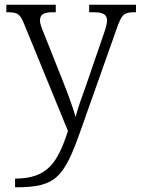

<svg xmlns="http://www.w3.org/2000/svg" viewBox="-20 -556 598 816"><path d="M44 203V240H50C220 240 253 196 324 -5L478 -440C498 -496 508 -504 554 -504H558V-536H359V-504H378C420 -504 435 -493 435 -468C435 -456 429 -435 421 -412L345 -191C327 -141 311 -98 301 -58C292 -96 264 -169 243 -222L169 -408C155 -442 150 -456 150 -468C150 -493 163 -504 204 -504H217V-536H7V-504H10C56 -504 65 -497 83 -453L269 1C225 132 185 203 44 203Z"/></svg>

Font: Noto Serif Light
Style: Regular
Weight: 300
Designer: Monotype Design Team
Foundry: Monotype Imaging Inc.
Version: Version 2.013